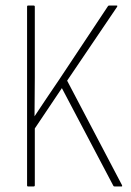

<svg xmlns="http://www.w3.org/2000/svg" viewBox="-20 -675 473 695"><path d="M82 0Q78 0 78 -4V-651Q78 -655 82 -655H101Q106 -655 106 -651V-394Q106 -359 105.5 -324.5Q105 -290 105 -255V-254Q127 -287 149 -320Q171 -353 193 -385L371 -653Q372 -655 376 -655H402Q407 -655 403 -649L223 -383L421 -6Q424 0 420 0H395Q391 0 390 -3L204 -356L106 -210V-4Q106 0 101 0Z"/></svg>

Font: Sofia Sans Cond ExtraLight
Style: Regular
Weight: 200
Width: 3
Designer: Botio Nikoltchev, Ani Petrova
Foundry: lettersoup
Version: Version 4.100; ttfautohint (v1.8.3)